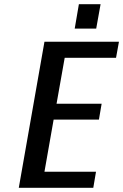

<svg xmlns="http://www.w3.org/2000/svg" viewBox="-20 -900 590 920"><path d="M70 0 193 -700H550L536 -623H290L251 -403H467L454 -327H237L193 -77H440L427 0ZM338 -763 358 -880H462L441 -763Z"/></svg>

Font: Cuprum SemiBold
Style: Italic
Weight: 600
Italic angle: -10°
Version: Version 3.000